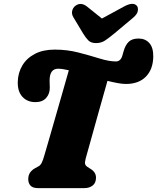

<svg xmlns="http://www.w3.org/2000/svg" viewBox="-20 -969 810 989"><path d="M421.5 -153Q416 -132 418.5 -123.8Q421 -115.5 428.5 -110.5L446.5 -99Q474.5 -82 474.5 -54Q474.5 -27 457.5 -13.5Q440.5 0 414.5 0H176Q149 0 137.2 -12.8Q125.5 -25.5 125.5 -46Q125.5 -67 135.5 -80.8Q145.5 -94.5 161.5 -103L179.5 -113Q188.5 -118 195.2 -131.2Q202 -144.5 209.5 -172Q219 -204 234.5 -258Q250 -312 268.2 -375.2Q286.5 -438.5 304 -499.8Q321.5 -561 334.5 -607Q318 -611 304.2 -613Q290.5 -615 279.5 -615Q236 -615 235.5 -555.5Q235 -546 235.8 -538Q236.5 -530 236.5 -517Q236.5 -485.5 217.5 -464.2Q198.5 -443 162.5 -443Q121 -443 95.8 -470Q70.5 -497 71.5 -547Q72.5 -593.5 94.8 -631.2Q117 -669 159.2 -691.2Q201.5 -713.5 262 -713.5Q326.5 -713.5 385 -698.2Q443.5 -683 492.5 -667.8Q541.5 -652.5 577 -652.5Q601 -652.5 610 -681.5Q612 -688.5 613.2 -693Q614.5 -697.5 616.5 -704.5Q625.5 -736.5 642.8 -753.5Q660 -770.5 693.5 -770.5Q728.5 -770.5 749.2 -747.2Q770 -724 769.5 -677.5Q768.5 -612 731.5 -574.2Q694.5 -536.5 628.5 -536.5Q610.5 -536.5 586 -541Q561.5 -545.5 533.5 -552.5Q508 -463 486 -384.2Q464 -305.5 447.5 -246Q431 -186.5 421.5 -153ZM570 -797.5Q543 -775 522.2 -761Q501.5 -747 475 -747Q448.5 -747 435 -760.8Q421.5 -774.5 407.5 -797.5L358 -880Q348 -897 351.8 -913Q355.5 -929 367.5 -938.5Q396.5 -960.5 428.5 -935L505 -873.5L618 -935Q666.5 -961.5 685.5 -938.5Q692.5 -929.5 689.8 -912.5Q687 -895.5 665.5 -877.5Z"/></svg>

Font: Fraunces 72pt SuperSoft Black
Style: Italic
Weight: 900
Italic angle: -16°
Version: Version 1.000;[b76b70a41]